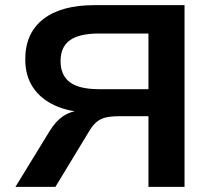

<svg xmlns="http://www.w3.org/2000/svg" viewBox="-20 -725 831 745"><path d="M40 0 173 -217Q197 -256 226 -275Q255 -294 291 -296L321 -297V-288Q247 -291 192.5 -316Q138 -341 108 -386Q78 -431 78 -495Q78 -596 147.5 -650.5Q217 -705 346 -705H696V0H556V-274H442Q411 -274 390 -269Q369 -264 354 -251Q339 -238 326 -216L195 0ZM364 -379H556V-595H365Q288 -595 251.5 -569Q215 -543 215 -488Q215 -433 251 -406Q287 -379 364 -379Z"/></svg>

Font: Nunito Sans 10pt SemiExpanded
Style: Bold
Weight: 700
Width: 6
Designer: Vernon Adams
Foundry: Vernon Adams
Version: Version 3.101;gftools[0.9.27]